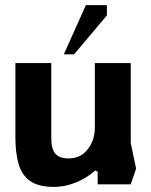

<svg xmlns="http://www.w3.org/2000/svg" viewBox="-20 -719 591 749"><path d="M190 10Q130 10 97.5 -13Q65 -36 52.5 -79.5Q40 -123 40 -184V-473H180V-180Q180 -139 195.5 -120Q211 -101 248 -101Q295 -101 322.5 -137Q350 -173 350 -221V-473H490V-161L511 -61L490 0H361V-49L351 -54Q338 -41 313.5 -26Q289 -11 257.5 -0.5Q226 10 190 10ZM229 -507 315 -699H397V-659L269 -507Z"/></svg>

Font: Rowdies Light
Style: Regular
Weight: 300
Designer: Jaikishan Patel
Version: Version 1.000; ttfautohint (v1.8.3)